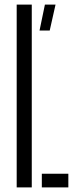

<svg xmlns="http://www.w3.org/2000/svg" viewBox="-20 -820 330 840"><path d="M53 0V-800H119V0ZM163 0V-60H279V0ZM153 -686.5 176.5 -800H223L197.5 -686.5Z"/></svg>

Font: Big Shoulders Stencil Display Thin
Style: Regular
Weight: 400
Version: Version 2.001